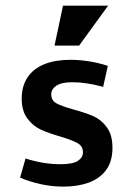

<svg xmlns="http://www.w3.org/2000/svg" viewBox="-20 -659 478 686"><path d="M51.8 -24.4 71.3 -92.8Q134.8 -72.3 195.3 -72.3Q241.2 -72.3 258.8 -84.5Q276.4 -96.7 276.4 -115.2Q276.4 -136.7 257.3 -147.5Q238.3 -158.2 196.3 -170.9Q152.3 -183.6 125 -196.3Q97.7 -209 77.6 -235.8Q57.6 -262.7 57.6 -306.6Q57.6 -351.6 78.6 -382.8Q99.6 -414.1 138.7 -429.7Q177.7 -445.3 231.4 -445.3Q297.9 -445.3 365.2 -423.8L348.6 -348.6Q288.1 -365.2 238.3 -365.2Q200.2 -365.2 181.6 -353Q163.1 -340.8 163.1 -322.3Q163.1 -299.8 182.1 -289.6Q201.2 -279.3 243.2 -267.6Q286.1 -255.9 314 -243.7Q341.8 -231.4 361.8 -204.1Q381.8 -176.8 381.8 -130.9Q381.8 -82 358.9 -51.3Q335.9 -20.5 296.4 -6.3Q256.8 7.8 206.1 7.8Q166 7.8 125.5 -1Q85 -9.8 51.8 -24.4ZM205.1 -638.7H366.2L262.7 -496.1H174.8Z"/></svg>

Font: Sudo Var
Style: Regular
Weight: 400
Monospace: yes
Designer: Jens Kutilek
Foundry: Jens Kutilek
Version: Version 0.065;FEAKit 1.0